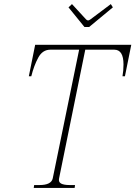

<svg xmlns="http://www.w3.org/2000/svg" viewBox="-20 -919 662 939"><path d="M315 -883 332 -899 401 -824Q406 -819 411 -819Q415 -819 422 -824L522 -899L532 -883L416 -787H393ZM147 -14H173Q231 -14 238 -47L367 -676H226Q188 -676 167 -637Q146 -598 133 -546H121L152 -700H622L591 -546H579Q584 -573 584 -604Q584 -676 539 -676H397L269 -47Q265 -29 278.5 -21.5Q292 -14 321 -14H347L345 0H145Z"/></svg>

Font: Taviraj Thin
Style: Italic
Weight: 250
Italic angle: -12°
Designer: Katatrad Team
Foundry: CadsonDemak
Version: Version 1.001